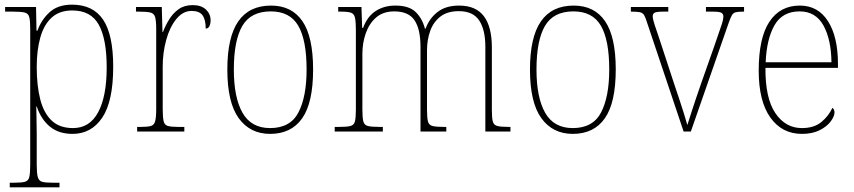

<svg xmlns="http://www.w3.org/2000/svg" viewBox="-20 -566 3675 826"><path d="M22 240V220H43Q73 220 87.5 216Q102 212 106 195.5Q110 179 110 143V-442Q110 -476 106 -492Q102 -508 86.5 -512Q71 -516 35 -516H2V-536H135L137 -434H141Q158 -481 193.5 -513.5Q229 -546 290 -546Q380 -546 423.5 -481.5Q467 -417 467 -279Q467 -130 420 -60Q373 10 292 10Q233 10 195 -21Q157 -52 138 -108H136Q136 -93 137 -64Q138 -35 138 13V143Q138 179 142.5 195.5Q147 212 161 216Q175 220 205 220H236V240ZM294 -15Q366 -15 402.5 -83.5Q439 -152 439 -276Q439 -398 405 -459.5Q371 -521 291 -521Q236 -521 202.5 -490.5Q169 -460 153.5 -405Q138 -350 138 -278Q138 -198 153 -139Q168 -80 202 -47.5Q236 -15 294 -15Z M570 0V-20H585Q615 -20 629 -24Q643 -28 647.5 -44.5Q652 -61 652 -97V-441Q652 -476 647.5 -492Q643 -508 627.5 -512Q612 -516 577 -516H565V-536H676L679 -428H681Q691 -455 707.5 -482Q724 -509 748.5 -526.5Q773 -544 809 -544Q846 -544 866 -525Q886 -506 886 -479Q886 -464 881 -453.5Q876 -443 865 -443Q865 -481 851.5 -500Q838 -519 804 -519Q767 -519 738.5 -484Q710 -449 695 -394Q680 -339 680 -280V-97Q680 -61 684 -44.5Q688 -28 702.5 -24Q717 -20 747 -20H773V0Z M1142 10Q1056 10 1007 -57.5Q958 -125 958 -267Q958 -406 1005 -474Q1052 -542 1146 -542Q1235 -542 1281 -475Q1327 -408 1327 -267Q1327 -124 1280 -57Q1233 10 1142 10ZM1142 -15Q1229 -15 1264 -82.5Q1299 -150 1299 -267Q1299 -394 1263 -455.5Q1227 -517 1145 -517Q1059 -517 1022.5 -454.5Q986 -392 986 -267Q986 -146 1023.5 -80.5Q1061 -15 1142 -15Z M1420 0V-20H1438Q1473 -20 1488 -24Q1503 -28 1507 -44Q1511 -60 1511 -95V-438Q1511 -474 1507 -490.5Q1503 -507 1489.5 -511.5Q1476 -516 1446 -516H1435V-536H1535L1538 -446H1542Q1560 -495 1596 -518.5Q1632 -542 1681 -542Q1740 -542 1768.5 -514Q1797 -486 1808 -443H1811Q1827 -487 1862.5 -514.5Q1898 -542 1955 -542Q2027 -542 2061.5 -496.5Q2096 -451 2096 -362V-93Q2096 -59 2100 -43.5Q2104 -28 2119.5 -24Q2135 -20 2169 -20H2176V0H2068V-365Q2068 -438 2041.5 -478Q2015 -518 1954 -518Q1905 -518 1875 -495Q1845 -472 1831 -433.5Q1817 -395 1817 -349V-95Q1817 -60 1821 -44Q1825 -28 1840.5 -24Q1856 -20 1890 -20H1900V0H1789V-365Q1789 -440 1763.5 -478.5Q1738 -517 1676 -517Q1629 -517 1599 -491.5Q1569 -466 1554 -424Q1539 -382 1539 -334V-95Q1539 -60 1543 -44Q1547 -28 1562.5 -24Q1578 -20 1614 -20H1627V0Z M2444 10Q2358 10 2309 -57.5Q2260 -125 2260 -267Q2260 -406 2307 -474Q2354 -542 2448 -542Q2537 -542 2583 -475Q2629 -408 2629 -267Q2629 -124 2582 -57Q2535 10 2444 10ZM2444 -15Q2531 -15 2566 -82.5Q2601 -150 2601 -267Q2601 -394 2565 -455.5Q2529 -517 2447 -517Q2361 -517 2324.5 -454.5Q2288 -392 2288 -267Q2288 -146 2325.5 -80.5Q2363 -15 2444 -15Z M2764 -468Q2757 -491 2751 -501Q2745 -511 2732.5 -513.5Q2720 -516 2694 -516V-536H2855V-516H2834Q2805 -516 2796.5 -511.5Q2788 -507 2788 -496Q2788 -484 2797 -457Q2806 -430 2814 -407L2881 -203Q2891 -174 2902 -140.5Q2913 -107 2922.5 -77Q2932 -47 2937 -28Q2943 -47 2957.5 -92Q2972 -137 2997 -209L3052 -365Q3070 -419 3081 -449.5Q3092 -480 3092 -495Q3092 -506 3083.5 -511Q3075 -516 3045 -516H3017V-536H3181V-516H3179Q3157 -516 3146 -513.5Q3135 -511 3129 -501Q3123 -491 3115 -468L2952 0H2921Z M3430 10Q3344 10 3294 -60.5Q3244 -131 3244 -262Q3244 -403 3290 -472.5Q3336 -542 3421 -542Q3499 -542 3542 -475Q3585 -408 3585 -290V-274H3273Q3272 -144 3315.5 -79.5Q3359 -15 3430 -15Q3482 -15 3513.5 -41Q3545 -67 3561 -102Q3570 -96 3570 -82Q3570 -66 3554 -44Q3538 -22 3506.5 -6Q3475 10 3430 10ZM3557 -298Q3556 -396 3522.5 -456.5Q3489 -517 3420 -517Q3346 -517 3312 -457.5Q3278 -398 3274 -298Z"/></svg>

Font: Noto Serif Lao SemiCondensed Thin
Style: Regular
Weight: 100
Width: 4
Designer: Monotype Design Team
Foundry: Monotype Imaging Inc.
Version: Version 2.003; ttfautohint (v1.8.4.7-5d5b)